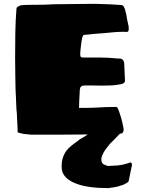

<svg xmlns="http://www.w3.org/2000/svg" viewBox="-20 -695 733 991"><path d="M661 153V158L644 240Q643 244 635.5 248.5Q628 253 618 258Q588 269 571 271Q564 273 559 273Q554 273 551 274L541 276Q432 276 374 253Q319 233 303 195Q298 181 298 163Q298 118 322 84Q339 61 381 33Q388 26 399.5 19.5Q411 13 416 10L433 -1Q343 -1 298 0H140Q135 0 125 -1.5Q115 -3 101 -4L80 -9Q75 -10 72.5 -11.5Q70 -13 71 -14Q71 -40 68 -83Q68 -98 67 -109.5Q66 -121 65 -129L63 -172Q63 -189 61 -215L60 -246Q60 -284 59 -305Q58 -326 58 -393Q58 -456 59 -523Q60 -590 65 -650Q65 -661 89 -668Q104 -670 139 -670Q220 -670 258 -673Q376 -675 436 -675H480Q562 -673 606 -669Q622 -669 629 -631Q632 -624 636 -595Q639 -580 644 -558Q645 -552 644.5 -546.5Q644 -541 644 -540Q643 -530 633 -530Q629 -531 621 -531Q579 -531 518 -524L465 -520Q432 -516 413 -515Q410 -515 405 -503Q401 -490 396 -443L394 -418Q394 -405 397 -401.5Q400 -398 410 -398H499Q538 -398 588 -393H600Q613 -390 616 -383Q620 -377 621 -370L625 -281V-278Q625 -261 589 -258Q568 -253 509 -253Q458 -253 443 -254Q414 -254 408 -253Q397 -250 394 -241.5Q391 -233 391 -213Q391 -200 389 -176Q388 -164 388 -138Q453 -138 484 -140Q518 -143 580 -143Q584 -143 588 -136Q593 -126 604 -91Q610 -71 616 -41Q618 -34 618 -26Q618 -5 599 -5L562 33Q548 45 539 58Q526 73 516 90Q503 114 503 126Q503 141 509 148Q515 155 526 158Q528 159 534.5 161Q541 163 547 161Q554 160 567 160Q608 160 654 143Q661 146 661 153Z"/></svg>

Font: Sigmar One
Style: Regular
Weight: 400
Designer: Vernon Adams
Foundry: Vernon Adams
Version: Version 2.000